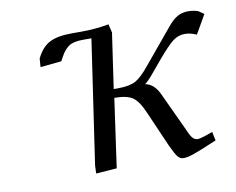

<svg xmlns="http://www.w3.org/2000/svg" viewBox="-58 -521 735 599"><g transform="rotate(-10 310.0 -221.0)"><path d="M87.9 -352.1 89.8 -378.9Q106 -412.6 131.1 -425.8Q156.2 -439 202.1 -439H232.9Q277.8 -439 319.8 -446.8L326.2 -419.9L300.8 -245.1H314Q351.1 -245.1 370.4 -255.6Q389.6 -266.1 416 -298.8L504.9 -405.8Q521.5 -426.3 536.6 -435.1Q551.8 -443.8 570.8 -443.8Q586.9 -443.8 602.1 -439L620.1 -426.8L585.9 -367.2Q566.4 -376 548.8 -376Q527.3 -376 510.3 -362.5Q493.2 -349.1 460.9 -311L428.2 -272Q409.2 -249 399.9 -243.2Q427.7 -238.3 443.8 -204.1L496.1 -91.8Q507.8 -64 514.9 -54.9Q522 -45.9 532.2 -45.9Q542.5 -45.9 580.1 -60.1L585.9 -32.2Q533.2 -9.8 512.2 -2.4Q491.2 4.9 479 4.9Q467.3 4.9 460 -4.4Q452.6 -13.7 439.9 -41L391.1 -152.8Q374 -193.4 355.2 -205.6Q336.4 -217.8 297.9 -217.8L267.1 0L201.2 4.9L202.1 -20L259.8 -413.1H231Q202.1 -413.1 187.5 -402.8Q172.9 -392.6 162.1 -372.1L154.8 -358.9Z"/></g></svg>

Font: Dehuti Alt
Style: Italic
Weight: 400
Version: Version 1.2